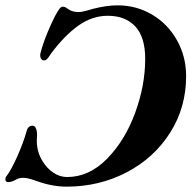

<svg xmlns="http://www.w3.org/2000/svg" viewBox="-20 -684 716 718"><path d="M676 -399Q676 -282 616 -187.5Q556 -93 453.5 -39.5Q351 14 229 14Q176 14 120 -6Q115 -8 97.5 -13.5Q80 -19 66 -19Q52 -19 41 -13Q24 -3 12 -3Q0 -3 0 -13Q0 -20 4 -25Q22 -48 45 -100Q68 -152 79 -192Q84 -214 102 -214Q111 -214 115.5 -201Q120 -188 118 -167Q115 -119 140 -80Q156 -54 180 -38Q204 -22 231 -22Q313 -22 380 -90Q447 -158 485 -261Q523 -364 523 -464Q523 -545 486 -585Q449 -625 383 -625Q325 -625 273.5 -588.5Q222 -552 171 -484Q168 -479 163 -472Q158 -465 154 -461.5Q150 -458 145 -458Q137 -458 133 -465.5Q129 -473 131 -484Q143 -532 172 -595.5Q201 -659 213 -659Q222 -659 228.5 -654.5Q235 -650 238 -648Q252 -639 274 -639Q286 -639 303.5 -644Q321 -649 328 -651Q378 -664 420 -664Q490 -664 548.5 -629.5Q607 -595 641.5 -534Q676 -473 676 -399Z"/></svg>

Font: EB Garamond
Style: Bold Italic
Weight: 700
Italic angle: -17.2°
Designer: Georg Duffner and Octavio Pardo
Foundry: Georg Duffner
Version: Version 1.000